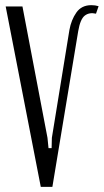

<svg xmlns="http://www.w3.org/2000/svg" viewBox="-20 -724 402 744"><path d="M164 -190 168 -150H180L181 -190L249 -608Q256 -647 276 -675.5Q296 -704 334 -704Q349 -704 362 -700L352 -671Q326 -677 308.5 -663.5Q291 -650 283 -603L183 0H138L2 -699H67Z"/></svg>

Font: Moniqa Paragraph
Style: Regular
Weight: 400
Designer: Rajesh Rajput
Foundry: Rajesh Rajput
Version: Version 1.000